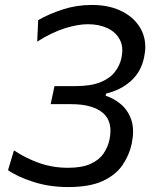

<svg xmlns="http://www.w3.org/2000/svg" viewBox="-20 -746 613 777"><path d="M255.5 11Q180 11 114.8 -10Q49.5 -31 12.5 -57.5L36.5 -137.5Q83.5 -106 138.2 -86.5Q193 -67 255 -67Q312 -67 346.5 -82.8Q381 -98.5 398.8 -124.5Q416.5 -150.5 423 -180.5Q427 -199.5 427 -216.5Q427 -262.5 396.5 -289Q354.5 -324.5 267.5 -324.5H185L200.5 -397.5H284.5Q347.5 -397.5 386.2 -413.2Q425 -429 444.8 -454.8Q464.5 -480.5 471 -509.5Q475 -527 475 -542Q475 -566.5 465 -585.5Q449 -616 414.8 -632Q380.5 -648 336 -648Q296 -648 243.8 -632Q191.5 -616 130.5 -577.5L134.5 -664.5Q178 -689.5 234 -707.8Q290 -726 352 -726Q424.5 -726 476.8 -698.5Q529 -671 553 -623Q568 -592 568 -556.5Q568 -536 563 -513.5Q551 -455.5 510 -418.5Q469 -381.5 409.5 -367.5L407.5 -358.5Q440 -348.5 468.8 -324.5Q497.5 -300.5 511.5 -261Q518.5 -240 518.5 -214Q518.5 -191 513 -164Q503 -118 475.8 -78Q448.5 -38 395.8 -13.5Q343 11 255.5 11Z"/></svg>

Font: Heraclito
Style: Italic
Weight: 400
Italic angle: -12°
Designer: Kostas Bartsokas (font) & Cristiano Sobral (main changes)
Foundry: Kostas Bartsokas (font) & Cristiano Sobral (main changes)
Version: Version 1.00;July 8, 2020;FontCreator 13.0.0.2655 64-bit